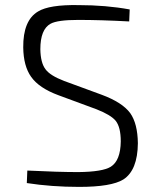

<svg xmlns="http://www.w3.org/2000/svg" viewBox="-20 -721 598 752"><path d="M209 -348Q133 -376 102 -420Q72 -462 71 -535Q70 -641 129 -676Q173 -703 287 -701Q395 -701 488 -684L486 -637Q374 -643 287 -643Q205 -643 178 -628Q138 -606 138 -528Q139 -475 158 -450Q176 -425 231 -404L378 -350Q459 -320 490 -278Q519 -237 520 -160Q519 -54 463 -18Q416 11 290 11Q182 11 85 -4L87 -53Q209 -47 287 -47Q382 -48 414 -68Q452 -92 453 -167Q453 -223 433 -248Q414 -271 358 -293Z"/></svg>

Font: Taylor Sans Light
Style: Regular
Weight: 300
Italic angle: -8°
Designer: Natanael Gama
Version: Version 1.001 September 8, 2015